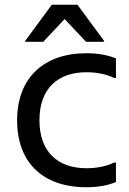

<svg xmlns="http://www.w3.org/2000/svg" viewBox="-20 -780 544 808"><path d="M86 -604H162L252 -700L342 -604H418V-608L306 -760H198L86 -608ZM52 -274C52 -96 160 8 344 8C392 8 436 0 468 -14V-96H460C432 -82 392 -72 344 -72C224 -72 146 -140 146 -274C146 -408 224 -476 344 -476C392 -476 432 -466 460 -452H468V-534C436 -548 392 -556 344 -556C164 -556 52 -452 52 -274Z"/></svg>

Font: Kufam Arabic Latin Roman Normal
Style: Regular
Weight: 400
Designer: Wael Morcos & Artur Schmal
Version: Version 1.200;PS 001.200;hotconv 1.0.88;makeotf.lib2.5.64775